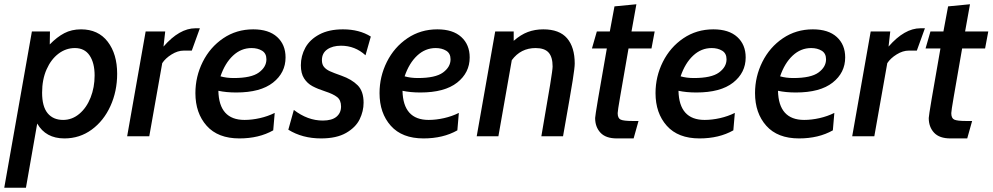

<svg xmlns="http://www.w3.org/2000/svg" viewBox="-54 -641 4668 903"><path d="M96 -493H181L180 -432Q214 -467 248.5 -485Q283 -503 327 -503Q408 -503 452.5 -445Q497 -387 497 -294Q497 -212 465.5 -142.5Q434 -73 377.5 -31.5Q321 10 249 10Q161 10 121 -60L68 242H-34ZM391 -286Q391 -345 367.5 -380Q344 -415 298 -415Q256 -415 221 -388.5Q186 -362 165 -314.5Q144 -267 144 -205Q144 -140 170 -108.5Q196 -77 243 -77Q285 -77 319 -105.5Q353 -134 372 -182Q391 -230 391 -286Z M631 -493H723L715 -422Q790 -508 865 -508H886L848 -403H810Q782 -403 753 -385Q724 -367 709 -344L648 0H544Z M865 -203Q865 -281 899.5 -350Q934 -419 996 -461Q1058 -503 1137 -503Q1210 -503 1249.5 -467Q1289 -431 1289 -371Q1289 -299 1230 -252.5Q1171 -206 1057 -206Q1010 -206 973 -214Q976 -77 1096 -77Q1131 -77 1168.5 -85.5Q1206 -94 1238 -110L1231 -28Q1164 10 1072 10Q971 10 918 -49.5Q865 -109 865 -203ZM1199 -362Q1199 -390 1178.5 -402.5Q1158 -415 1129 -415Q1080 -415 1042 -379.5Q1004 -344 983 -282Q1011 -274 1045 -274Q1128 -274 1163.5 -300Q1199 -326 1199 -362Z M1302 -31 1328 -124Q1393 -74 1464 -74Q1507 -74 1528.5 -92Q1550 -110 1550 -140Q1550 -170 1531.5 -184.5Q1513 -199 1476 -211Q1439 -223 1415 -236Q1391 -249 1376 -272.5Q1361 -296 1361 -334Q1361 -378 1382 -416.5Q1403 -455 1448 -479Q1493 -503 1559 -503Q1636 -503 1690 -469L1665 -381Q1616 -426 1550 -426Q1510 -426 1485 -408.5Q1460 -391 1460 -358Q1460 -338 1470 -326Q1480 -314 1497.5 -306Q1515 -298 1552 -285Q1600 -268 1628 -240Q1656 -212 1656 -158Q1656 -118 1637.5 -80Q1619 -42 1574 -16Q1529 10 1456 10Q1368 10 1302 -31Z M1731 -203Q1731 -281 1765.5 -350Q1800 -419 1862 -461Q1924 -503 2003 -503Q2076 -503 2115.5 -467Q2155 -431 2155 -371Q2155 -299 2096 -252.5Q2037 -206 1923 -206Q1876 -206 1839 -214Q1842 -77 1962 -77Q1997 -77 2034.5 -85.5Q2072 -94 2104 -110L2097 -28Q2030 10 1938 10Q1837 10 1784 -49.5Q1731 -109 1731 -203ZM2065 -362Q2065 -390 2044.5 -402.5Q2024 -415 1995 -415Q1946 -415 1908 -379.5Q1870 -344 1849 -282Q1877 -274 1911 -274Q1994 -274 2029.5 -300Q2065 -326 2065 -362Z M2275 -493H2362V-449Q2395 -478 2428.5 -490.5Q2462 -503 2501 -503Q2577 -503 2613 -461Q2649 -419 2649 -342Q2649 -323 2639.5 -263Q2630 -203 2594 0H2492Q2522 -173 2533.5 -243.5Q2545 -314 2545 -328Q2545 -373 2526 -394Q2507 -415 2465 -415Q2395 -415 2353 -358L2290 0H2188Z M2745 -86Q2745 -102 2800 -413H2730L2753 -493H2814L2836 -611L2939 -621L2916 -493H3025L3010 -413H2902Q2874 -252 2862.5 -185.5Q2851 -119 2851 -109Q2851 -85 2865 -78.5Q2879 -72 2921 -72H2949L2926 10H2847Q2795 10 2770 -17Q2745 -44 2745 -86Z M3029 -203Q3029 -281 3063.5 -350Q3098 -419 3160 -461Q3222 -503 3301 -503Q3374 -503 3413.5 -467Q3453 -431 3453 -371Q3453 -299 3394 -252.5Q3335 -206 3221 -206Q3174 -206 3137 -214Q3140 -77 3260 -77Q3295 -77 3332.5 -85.5Q3370 -94 3402 -110L3395 -28Q3328 10 3236 10Q3135 10 3082 -49.5Q3029 -109 3029 -203ZM3363 -362Q3363 -390 3342.5 -402.5Q3322 -415 3293 -415Q3244 -415 3206 -379.5Q3168 -344 3147 -282Q3175 -274 3209 -274Q3292 -274 3327.5 -300Q3363 -326 3363 -362Z M3497 -203Q3497 -281 3531.5 -350Q3566 -419 3628 -461Q3690 -503 3769 -503Q3842 -503 3881.5 -467Q3921 -431 3921 -371Q3921 -299 3862 -252.5Q3803 -206 3689 -206Q3642 -206 3605 -214Q3608 -77 3728 -77Q3763 -77 3800.5 -85.5Q3838 -94 3870 -110L3863 -28Q3796 10 3704 10Q3603 10 3550 -49.5Q3497 -109 3497 -203ZM3831 -362Q3831 -390 3810.5 -402.5Q3790 -415 3761 -415Q3712 -415 3674 -379.5Q3636 -344 3615 -282Q3643 -274 3677 -274Q3760 -274 3795.5 -300Q3831 -326 3831 -362Z M4041 -493H4133L4125 -422Q4200 -508 4275 -508H4296L4258 -403H4220Q4192 -403 4163 -385Q4134 -367 4119 -344L4058 0H3954Z M4314 -86Q4314 -102 4369 -413H4299L4322 -493H4383L4405 -611L4508 -621L4485 -493H4594L4579 -413H4471Q4443 -252 4431.5 -185.5Q4420 -119 4420 -109Q4420 -85 4434 -78.5Q4448 -72 4490 -72H4518L4495 10H4416Q4364 10 4339 -17Q4314 -44 4314 -86Z"/></svg>

Font: Cabin Medium
Style: Italic
Weight: 500
Italic angle: -7°
Designer: Pablo Impallari
Foundry: Pablo Impallari. http://www.impallari.com Igino Marini. http://www.ikern.com
Version: Version 2.200